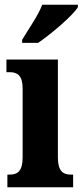

<svg xmlns="http://www.w3.org/2000/svg" viewBox="-20 -786 347 806"><path d="M73 -619V-606H140C197 -645 286 -721 307 -756V-766H157C141 -721 98 -662 73 -619ZM11 0H287V-53H278C245 -53 223 -67 223 -125V-536H7V-483H21C53 -483 75 -469 75 -415V-125C75 -68 54 -53 21 -53H11Z"/></svg>

Font: Noto Serif Hebrew ExtraCondensed ExtraBold
Style: Regular
Weight: 800
Width: 2
Designer: Monotype Design Team
Foundry: Monotype Imaging Inc.
Version: Version 2.004